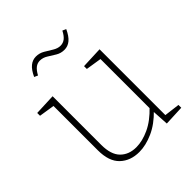

<svg xmlns="http://www.w3.org/2000/svg" viewBox="-202 -872 1015 1015"><g transform="rotate(-45 305.5 -365.0)"><path d="M258 7Q192 7 150.5 -32.5Q109 -72 109 -155V-494L117 -485L22 -500V-521L142 -526V-162Q142 -90 175.5 -56Q209 -22 265 -22Q310 -22 362 -46Q414 -70 464 -123L460 -110V-495L467 -485L372 -500V-521L493 -526V-29L485 -35L580 -23V-2L467 3L461 -97L467 -94Q417 -42 362 -17.5Q307 7 258 7ZM360 -655Q334 -655 312.5 -668Q291 -681 270.5 -694Q250 -707 227 -707Q209 -707 194 -695.5Q179 -684 165 -658L145 -667Q162 -704 182.5 -720.5Q203 -737 228 -737Q254 -737 276 -724Q298 -711 319 -698Q340 -685 361 -685Q380 -685 395 -696.5Q410 -708 424 -735L444 -726Q427 -689 406.5 -672Q386 -655 360 -655Z"/></g></svg>

Font: Bitter Thin ExtraLight
Style: Regular
Weight: 250
Version: Version 2.002